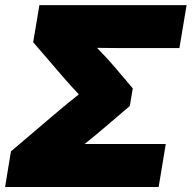

<svg xmlns="http://www.w3.org/2000/svg" viewBox="-36 -748 766 768"><path d="M-15.6 0 7.8 -142.6 196.3 -302.7Q231.9 -333 279.3 -370.6Q244.6 -407.2 218.3 -438L96.7 -579.1L121.6 -727.5H710.4L681.6 -555.7H476.6Q445.3 -555.7 414.3 -555.9Q383.3 -556.2 352.1 -556.6Q370.1 -538.1 386 -521Q401.9 -503.9 415.5 -488.3L495.1 -394.5L483.4 -324.2L379.4 -235.4Q361.8 -220.2 342 -204.1Q322.3 -188 302.2 -171.9H627L598.6 0Z"/></svg>

Font: Inter Display Black
Style: Italic
Weight: 900
Italic angle: -9.39999°
Designer: Rasmus Andersson
Foundry: rsms
Version: Version 4.000;git-a52131595